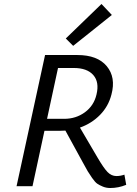

<svg xmlns="http://www.w3.org/2000/svg" viewBox="-20 -934 685 963"><path d="M541 -859 347 -704 310 -741 489 -914ZM604 -58 613 -7Q574 9 533 9Q513 9 496 2Q479 -5 468 -12.5Q457 -20 442 -41.5Q427 -63 420 -75Q413 -87 395 -120L308 -279Q299 -278 281 -278H203L143 0H63L206 -658H368Q469 -658 515.5 -602Q562 -546 539 -460Q524 -401 482 -358Q440 -315 381 -294L469 -144Q500 -91 519.5 -71Q539 -51 564 -51Q584 -51 604 -58ZM216 -338H302Q361 -338 406 -371Q451 -404 464 -460Q479 -522 448 -557.5Q417 -593 350 -593H271Z"/></svg>

Font: EauTestInfant Medium
Style: Italic
Weight: 500
Italic angle: -12°
Designer: Christian Thalmann (Catharsis Fonts)
Version: Version 0.001;PS 000.001;hotconv 1.0.88;makeotf.lib2.5.64775